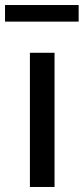

<svg xmlns="http://www.w3.org/2000/svg" viewBox="-20 -744 336 764"><path d="M99 -534H197V0H99ZM0 -724H293V-658H0Z"/></svg>

Font: Nebula Sans Medium
Style: Regular
Weight: 500
Designer: Paul D. Hunt for Adobe (as Source Sans)
Foundry: Nebula Entertainment & Broadcasting LLC
Version: Version 1.010